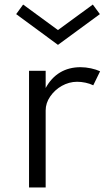

<svg xmlns="http://www.w3.org/2000/svg" viewBox="-20 -823 486 843"><path d="M418.5 -761 387.5 -803 234.5 -691 81.5 -803 51 -761 234.5 -626ZM180.5 0V-338C180.5 -359.5 187 -380 200.5 -399.5C226.5 -437.5 271 -464 318.5 -464C342 -464 369.5 -458.5 389.5 -448.5L419.5 -510C397 -520.5 363.5 -528 333.5 -528C265.5 -528 213 -496.5 180.5 -436.5V-512H107.5V0Z"/></svg>

Font: Spartan
Style: Regular
Weight: 400
Designer: Matt Bailey, Mirko Velimirovic
Foundry: Matt Bailey
Version: Version 1.003